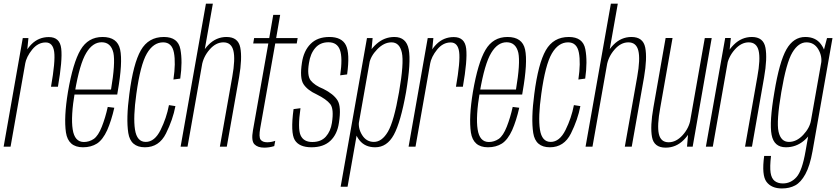

<svg xmlns="http://www.w3.org/2000/svg" viewBox="-41 -805 4590 1054"><path d="M239 -329H277Q302.5 -474 295.2 -537.8Q288 -601.5 227 -601.5Q171.5 -601.5 132.2 -562.5Q93 -523.5 84 -469.5L96.5 -453Q104 -494 135.8 -533Q167.5 -572 210 -572Q249.5 -572 256.5 -520Q263.5 -468 239 -329ZM-21 0H17L106 -504.5L115 -596H84Z M414.5 3.5 419.5 -25.5Q368.5 -25.5 358 -95Q347 -164.5 370 -300.5Q396.5 -455.5 432.5 -514.5Q467.5 -573 517 -573Q568 -573 581.5 -515Q593 -458.5 568.5 -313.5H366L361.5 -286H602.5Q604 -294 605 -301Q633.5 -463.5 618.5 -533Q603.5 -602 522 -602Q442.5 -602 401 -531Q359.5 -460.5 332 -300Q309 -160.5 321 -78Q333.5 3.5 414.5 3.5ZM419.5 -25.5 414.5 3.5Q459 3.5 491.5 -17Q523.5 -38 547.5 -90.5Q570.5 -143 586.5 -213.5L550.5 -218Q537.5 -159 518 -109.5Q498.5 -60 474 -42.5Q448.5 -25.5 419.5 -25.5Z M754.5 3.5Q832.5 3.5 870.2 -72.5Q908 -148.5 922 -222.5L886.5 -228Q873 -157 840.5 -91.5Q808 -26 759 -26Q710.5 -26 700 -93.8Q689.5 -161.5 707.5 -289.5Q729.5 -449.5 765.2 -511Q801 -572.5 854.5 -572.5Q903 -572.5 913.8 -516Q924.5 -459.5 911 -368.5L948.5 -373.5Q962 -467.5 949.2 -534.8Q936.5 -602 858.5 -602Q774 -602 732.2 -529Q690.5 -456 669 -288.5Q651 -154 663.2 -75.2Q675.5 3.5 754.5 3.5Z M950.5 0H988.5L1127.5 -785H1089.5ZM1166 0H1204L1271.5 -381Q1289.5 -486 1278 -544Q1266.5 -602 1202.5 -602Q1146 -602 1104 -559.5Q1062 -517 1052.5 -465L1067 -445Q1075.5 -494 1109.8 -533.2Q1144 -572.5 1185.5 -572.5Q1229 -572.5 1240.2 -526.8Q1251.5 -481 1234 -383Z M1409.5 5.5Q1437.5 5.5 1464.5 -3L1470 -32Q1447.5 -24 1426 -24Q1400 -24 1389.5 -38.5Q1379 -53 1387.5 -101L1470 -566.5H1588L1593 -596H1475L1497 -723.5H1459L1437 -596H1354L1349 -566.5H1432L1347.5 -89Q1337.5 -32 1355.5 -13.2Q1373.5 5.5 1409.5 5.5Z M1669 3.5Q1735 3.5 1772.8 -32.2Q1810.5 -68 1819.5 -130.5Q1833.5 -219.5 1811.8 -254.2Q1790 -289 1734 -317Q1686.5 -336 1665 -362.8Q1643.5 -389.5 1655 -458.5Q1662.5 -510 1689.5 -541.5Q1716.5 -573 1762 -573Q1810 -573 1825.2 -530.5Q1840.5 -488 1826.5 -391.5L1864.5 -396.5Q1880.5 -512 1857.8 -557Q1835 -602 1767 -602Q1701.5 -602 1663.8 -563.8Q1626 -525.5 1616.5 -460.5Q1603.5 -376.5 1625 -343.2Q1646.5 -310 1698 -286.5Q1750.5 -260.5 1771.8 -233.8Q1793 -207 1781 -130Q1774 -84.5 1747.8 -55Q1721.5 -25.5 1673.5 -25.5Q1625.5 -25.5 1609 -62.5Q1592.5 -99.5 1608.5 -211L1570.5 -206Q1553 -76 1577.2 -36.2Q1601.5 3.5 1669 3.5Z M1829 220H1867L1997 -515L2004.5 -596H1973.5ZM2018.5 3.5Q2083.5 3.5 2121 -65.2Q2158.5 -134 2188 -299Q2216 -465 2202.8 -533.5Q2189.5 -602 2124 -602Q2069 -602 2025.8 -563.8Q1982.5 -525.5 1975.5 -484.5L1986 -455.5Q1993 -496.5 2030 -534.5Q2067 -572.5 2108 -572.5Q2152.5 -572.5 2165 -516.2Q2177.5 -460 2149.5 -299Q2121.5 -138 2088.5 -82Q2055.5 -26 2011.5 -26Q1970 -26 1946.5 -64.2Q1923 -102.5 1930.5 -144L1909.5 -114Q1902 -73 1932.5 -34.8Q1963 3.5 2018.5 3.5Z M2462 -329H2500Q2525.5 -474 2518.2 -537.8Q2511 -601.5 2450 -601.5Q2394.5 -601.5 2355.2 -562.5Q2316 -523.5 2307 -469.5L2319.5 -453Q2327 -494 2358.8 -533Q2390.5 -572 2433 -572Q2472.5 -572 2479.5 -520Q2486.5 -468 2462 -329ZM2202 0H2240L2329 -504.5L2338 -596H2307Z M2637.5 3.5 2642.5 -25.5Q2591.5 -25.5 2581 -95Q2570 -164.5 2593 -300.5Q2619.5 -455.5 2655.5 -514.5Q2690.5 -573 2740 -573Q2791 -573 2804.5 -515Q2816 -458.5 2791.5 -313.5H2589L2584.5 -286H2825.5Q2827 -294 2828 -301Q2856.5 -463.5 2841.5 -533Q2826.5 -602 2745 -602Q2665.5 -602 2624 -531Q2582.5 -460.5 2555 -300Q2532 -160.5 2544 -78Q2556.5 3.5 2637.5 3.5ZM2642.5 -25.5 2637.5 3.5Q2682 3.5 2714.5 -17Q2746.5 -38 2770.5 -90.5Q2793.5 -143 2809.5 -213.5L2773.5 -218Q2760.5 -159 2741 -109.5Q2721.5 -60 2697 -42.5Q2671.5 -25.5 2642.5 -25.5Z M2977.5 3.5Q3055.5 3.5 3093.2 -72.5Q3131 -148.5 3145 -222.5L3109.5 -228Q3096 -157 3063.5 -91.5Q3031 -26 2982 -26Q2933.5 -26 2923 -93.8Q2912.5 -161.5 2930.5 -289.5Q2952.5 -449.5 2988.2 -511Q3024 -572.5 3077.5 -572.5Q3126 -572.5 3136.8 -516Q3147.5 -459.5 3134 -368.5L3171.5 -373.5Q3185 -467.5 3172.2 -534.8Q3159.5 -602 3081.5 -602Q2997 -602 2955.2 -529Q2913.5 -456 2892 -288.5Q2874 -154 2886.2 -75.2Q2898.5 3.5 2977.5 3.5Z M3173.5 0H3211.5L3350.5 -785H3312.5ZM3389 0H3427L3494.5 -381Q3512.5 -486 3501 -544Q3489.5 -602 3425.5 -602Q3369 -602 3327 -559.5Q3285 -517 3275.5 -465L3290 -445Q3298.5 -494 3332.8 -533.2Q3367 -572.5 3408.5 -572.5Q3452 -572.5 3463.2 -526.8Q3474.5 -481 3457 -383Z M3730.5 0H3761.5L3866 -596H3828L3737.5 -84ZM3651 -596.5H3613L3546 -215.5Q3527.5 -111 3538.2 -52.8Q3549 5.5 3613 5.5Q3670.5 5.5 3712.8 -37.2Q3755 -80 3764.5 -131.5L3750 -152Q3742 -102.5 3706.5 -63.2Q3671 -24 3629.5 -24Q3586 -24 3575.8 -69.8Q3565.5 -115.5 3583.5 -213.5Z M3834 0H3872L3962 -510L3971 -596.5H3940ZM4049 0H4087L4153.5 -379.5Q4172 -484.5 4161 -543.2Q4150 -602 4086.5 -602Q4030 -602 3987.2 -559.5Q3944.5 -517 3935 -465L3949.5 -445Q3958 -494 3993 -533.2Q4028 -572.5 4069 -572.5Q4112.5 -572.5 4123.5 -526.8Q4134.5 -481 4116.5 -383Z M4251.5 229.5Q4293 229.5 4324.2 212.8Q4355.5 196 4380.2 151Q4405 106 4419.5 24.5L4529 -596H4499L4474.5 -503L4381 25.5Q4362.5 132.5 4331.5 167.2Q4300.5 202 4256.5 202Q4229 202 4211.5 188.2Q4194 174.5 4189.2 142.8Q4184.5 111 4191.5 51H4154Q4139.5 157 4166.8 193.2Q4194 229.5 4251.5 229.5ZM4273 3.5Q4329 3.5 4372 -32.5Q4415 -68.5 4423 -113.5L4411 -144Q4404 -102.5 4368 -64.2Q4332 -26 4290 -26Q4245.5 -26 4233 -81.8Q4220.5 -137.5 4248 -299Q4275.5 -461.5 4308.8 -517Q4342 -572.5 4386 -572.5Q4428.5 -572.5 4451 -534.5Q4473.5 -496.5 4466.5 -455.5L4487.5 -483Q4494.5 -524 4465.2 -563Q4436 -602 4379.5 -602Q4315 -602 4276.2 -534Q4237.5 -466 4210 -299Q4181.5 -133 4194.8 -64.8Q4208 3.5 4273 3.5Z"/></svg>

Font: Anybody Condensed ExtraLight
Style: Italic
Weight: 250
Width: 3
Italic angle: -10°
Version: Version 1.113;gftools[0.9.25]